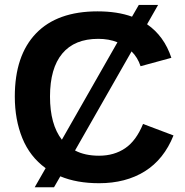

<svg xmlns="http://www.w3.org/2000/svg" viewBox="-20 -745 762 791"><path d="M388.2 -103.5Q450.2 -103.5 495.6 -134.3Q541 -165 569.3 -234.4L694.8 -187Q655.3 -88.4 576.7 -39.3Q498 9.8 388.2 9.8Q296.4 9.8 228.5 -18.6L202.6 26.4H123L168 -52.2Q103 -99.6 72 -175.8Q41 -252 41 -347.2Q41 -516.6 128.4 -607.4Q215.8 -698.2 381.8 -698.2Q463.9 -698.2 523.9 -676.3L551.8 -724.6H631.3L585.9 -645Q656.2 -596.7 686 -506.8L559.1 -472.2Q547.4 -508.3 522 -533.2L289.1 -125Q329.6 -103.5 388.2 -103.5ZM186 -347.2Q186 -232.4 234.9 -169.4L463.9 -570.8Q428.7 -585 384.8 -585Q287.1 -585 236.6 -524.4Q186 -463.9 186 -347.2Z"/></svg>

Font: Arial
Style: Bold
Weight: 700
Designer: Steve Matteson
Foundry: Ascender Corporation
Version: Version 2.00.3